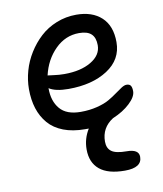

<svg xmlns="http://www.w3.org/2000/svg" viewBox="-82 -568 729 858"><g transform="rotate(-10 283.0 -139.0)"><path d="M272 9.8Q216.8 9.8 174.8 -6.3Q132.8 -22.5 107.2 -52.2Q81.5 -82 68.8 -121.6Q56.2 -161.1 56.2 -210Q56.2 -251 67.9 -292.5Q79.6 -334 102.8 -371.3Q126 -408.7 157.5 -437.7Q189 -466.8 231.7 -483.9Q274.4 -501 321.8 -501Q394 -501 436 -462.2Q478 -423.3 478 -349.1Q478 -270.5 408.4 -225.3Q338.9 -180.2 231 -180.2Q171.9 -180.2 143.1 -199.2V-198.2Q143.1 -140.1 172.9 -105Q202.6 -69.8 267.1 -69.8Q307.1 -69.8 341.3 -78.4Q375.5 -86.9 397 -99.4Q418.5 -111.8 435.3 -124.3Q452.1 -136.7 465.6 -145.3Q479 -153.8 488.8 -153.8Q502 -153.8 507.6 -145.8Q513.2 -137.7 513.2 -120.1Q513.2 -95.2 482.4 -66.2Q451.7 -37.1 403.8 -17.1Q350.1 17.1 350.1 80.1Q350.1 110.4 369.9 124.8Q389.6 139.2 438 139.2Q493.2 139.2 493.2 173.8Q493.2 223.1 416 223.1Q339.4 223.1 301.3 191.4Q263.2 159.7 263.2 100.1Q263.2 51.3 289.1 9.8ZM319.8 -418Q257.8 -418 211.4 -371.8Q165 -325.7 148.9 -255.9Q153.3 -255.9 176.8 -252.4Q200.2 -249 224.1 -249Q298.8 -249 345.9 -277.1Q393.1 -305.2 393.1 -350.1Q393.1 -384.3 375.5 -401.1Q357.9 -418 319.8 -418Z"/></g></svg>

Font: Shantell Sans Normal
Style: Regular
Weight: 400
Designer: Stephen Nixon, Anya Danilova, Shantell Martin
Foundry: Arrow Type
Version: Version 1.006;[559af2be0]